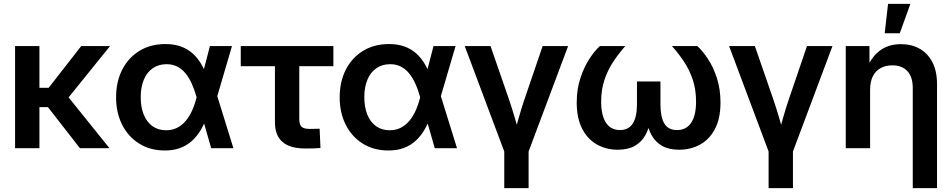

<svg xmlns="http://www.w3.org/2000/svg" viewBox="-20 -758 4870 982"><path d="M181.6 -522.5V0H57.1V-522.5ZM543 -522.5 290.5 -210H151.4L146 -309.1H229L395.5 -522.5ZM388.7 0 221.2 -215.3 308.6 -287.6 540 0Z M823.2 11.7Q748.5 11.7 692.4 -23.2Q636.2 -58.1 605 -119.6Q573.7 -181.2 573.7 -259.8Q573.7 -339.8 605 -401.4Q636.2 -462.9 693.1 -497.8Q750 -532.7 825.7 -532.7Q870.6 -532.7 905 -520.3Q939.5 -507.8 965.1 -484.9Q990.7 -461.9 1009.3 -430.4Q1027.8 -398.9 1040 -361.3H1070.8L1089.8 -271L1173.8 0H1060.1L984.9 -262.7Q974.1 -301.3 960 -332Q945.8 -362.8 927.5 -384.5Q909.2 -406.2 885.5 -418Q861.8 -429.7 832 -429.7Q791 -429.7 761.2 -408.9Q731.4 -388.2 715.6 -350.3Q699.7 -312.5 699.7 -260.7Q699.7 -209.5 715.3 -171.4Q731 -133.3 760 -112.5Q789.1 -91.8 829.6 -91.8Q860.4 -91.8 885 -104Q909.7 -116.2 929 -138.7Q948.2 -161.1 962.2 -191.9Q976.1 -222.7 985.4 -259.8L1053.7 -522.5H1166.5L1089.4 -259.8L1069.8 -164.1H1039.1Q1025.9 -125.5 1006.8 -93.3Q987.8 -61 961.9 -37.6Q936 -14.2 901.9 -1.2Q867.7 11.7 823.2 11.7Z M1542.5 1.5Q1463.4 1.5 1424.8 -32Q1386.2 -65.4 1386.2 -132.8V-419.4H1211.4V-522.5H1685.1V-419.4H1510.7V-148.9Q1510.7 -121.1 1522.2 -109.9Q1533.7 -98.6 1563.5 -98.6Q1575.7 -98.6 1589.1 -99.1Q1602.5 -99.6 1614.7 -99.6L1619.1 -1Q1600.1 0.5 1580.8 1Q1561.5 1.5 1542.5 1.5Z M1966.8 11.7Q1892.1 11.7 1835.9 -23.2Q1779.8 -58.1 1748.5 -119.6Q1717.3 -181.2 1717.3 -259.8Q1717.3 -339.8 1748.5 -401.4Q1779.8 -462.9 1836.7 -497.8Q1893.6 -532.7 1969.2 -532.7Q2014.2 -532.7 2048.6 -520.3Q2083 -507.8 2108.6 -484.9Q2134.3 -461.9 2152.8 -430.4Q2171.4 -398.9 2183.6 -361.3H2214.4L2233.4 -271L2317.4 0H2203.6L2128.4 -262.7Q2117.7 -301.3 2103.5 -332Q2089.4 -362.8 2071 -384.5Q2052.7 -406.2 2029.1 -418Q2005.4 -429.7 1975.6 -429.7Q1934.6 -429.7 1904.8 -408.9Q1875 -388.2 1859.1 -350.3Q1843.3 -312.5 1843.3 -260.7Q1843.3 -209.5 1858.9 -171.4Q1874.5 -133.3 1903.6 -112.5Q1932.6 -91.8 1973.1 -91.8Q2003.9 -91.8 2028.6 -104Q2053.2 -116.2 2072.5 -138.7Q2091.8 -161.1 2105.7 -191.9Q2119.6 -222.7 2128.9 -259.8L2197.3 -522.5H2310.1L2232.9 -259.8L2213.4 -164.1H2182.6Q2169.4 -125.5 2150.4 -93.3Q2131.3 -61 2105.5 -37.6Q2079.6 -14.2 2045.4 -1.2Q2011.2 11.7 1966.8 11.7Z M2563 27.3 2356.9 -522.5H2488.8L2584 -247.6Q2599.1 -202.6 2612.3 -157.7Q2625.5 -112.8 2638.2 -67.4H2608.4Q2621.1 -112.8 2633.8 -157.7Q2646.5 -202.6 2661.6 -247.6L2755.4 -522.5H2885.7L2679.7 27.3ZM2559.1 204.1V-2.9H2683.6V204.1Z M3139.6 7.8Q3081.1 7.8 3033.4 -18.8Q2985.8 -45.4 2957.8 -99.1Q2929.7 -152.8 2929.7 -233.4Q2929.7 -301.8 2948.5 -358.6Q2967.3 -415.5 2994.6 -457.3Q3022 -499 3048.3 -522.5H3178.2Q3146.5 -486.8 3118.2 -444.8Q3089.8 -402.8 3072.3 -352.1Q3054.7 -301.3 3054.7 -238.3Q3054.7 -168 3079.3 -130.4Q3104 -92.8 3150.9 -92.8Q3194.8 -92.8 3216.3 -126.2Q3237.8 -159.7 3237.8 -224.6V-341.3H3357.9V-224.6Q3357.9 -159.7 3377.9 -126.2Q3397.9 -92.8 3442.4 -92.8Q3490.2 -92.8 3515.1 -130.1Q3540 -167.5 3540 -237.8Q3540 -301.8 3522.5 -352.5Q3504.9 -403.3 3476.8 -445.1Q3448.7 -486.8 3416.5 -522.5H3546.4Q3572.8 -499 3600.3 -457.5Q3627.9 -416 3646.5 -359.1Q3665 -302.2 3665 -233.4Q3665 -152.3 3637 -98.9Q3608.9 -45.4 3561 -18.8Q3513.2 7.8 3453.6 7.8Q3400.4 7.8 3366 -12.2Q3331.5 -32.2 3312.5 -66.9Q3293.5 -101.6 3286.1 -145.5H3307.1Q3299.8 -100.6 3280.3 -65.9Q3260.7 -31.2 3226.3 -11.7Q3191.9 7.8 3139.6 7.8Z M3915 27.3 3709 -522.5H3840.8L3936 -247.6Q3951.2 -202.6 3964.4 -157.7Q3977.5 -112.8 3990.2 -67.4H3960.4Q3973.1 -112.8 3985.8 -157.7Q3998.5 -202.6 4013.7 -247.6L4107.4 -522.5H4237.8L4031.7 27.3ZM3911.1 204.1V-2.9H4035.6V204.1Z M4430.2 -297.9V0H4305.7V-522.5H4426.8L4427.2 -390.1H4406.2Q4430.7 -459.5 4475.8 -495.8Q4521 -532.2 4587.9 -532.2Q4642.6 -532.2 4684.1 -508.5Q4725.6 -484.9 4749 -439.5Q4772.5 -394 4772.5 -327.6V204.1H4648.4V-308.1Q4648.4 -364.7 4620.8 -394.3Q4593.3 -423.8 4543.5 -423.8Q4511.2 -423.8 4485.4 -410.4Q4459.5 -397 4444.8 -368.9Q4430.2 -340.8 4430.2 -297.9ZM4504.9 -587.9 4522 -738.3H4636.2L4582 -587.9Z"/></svg>

Font: Inter 28pt SemiBold
Style: Regular
Weight: 600
Designer: Rasmus Andersson
Foundry: rsms
Version: Version 4.001;git-66647c0bb